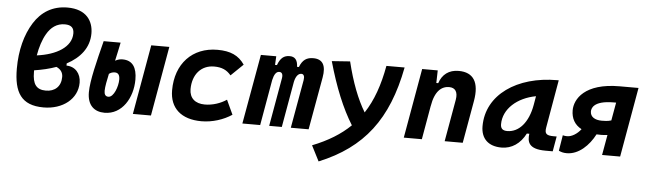

<svg xmlns="http://www.w3.org/2000/svg" viewBox="-55 -966 4798 1421"><g transform="rotate(5 2344.0 -255.5)"><path d="M424.8 -329.6C522.9 -381.8 587.9 -459.5 587.9 -566.4C587.9 -657.7 536.6 -742.2 395.5 -742.2C283.7 -742.2 202.1 -689.5 147.9 -603.5C91.3 -513.7 60.5 -395.5 60.5 -260.3C60.5 -83.5 116.2 9.8 281.7 9.8C425.3 9.8 532.7 -75.2 532.7 -195.8C532.7 -264.2 489.7 -313 424.8 -313.5ZM199.2 -369.6C209.5 -430.7 227.5 -487.8 252.9 -531.2C283.2 -584 327.1 -616.7 386.2 -616.7C435.5 -616.7 454.6 -594.7 454.6 -555.2C454.6 -453.6 343.8 -388.2 199.2 -369.6ZM351.6 -297.4C383.3 -283.2 400.4 -259.8 400.4 -227.1C400.4 -154.8 354 -115.7 288.6 -115.7C217.8 -115.7 189 -155.3 189 -244.6C189 -249 189 -253.4 189 -257.8C246.6 -266.6 301.8 -279.3 351.6 -297.4Z M735.4 9.8C865.7 9.8 941.9 -119.1 941.9 -254.4C941.9 -343.3 909.2 -395.5 834.5 -395.5C818.4 -395.5 802.2 -392.6 779.8 -380.9C789.6 -426.8 800.3 -472.2 809.1 -517.6H683.1C644.5 -365.2 606.9 -217.8 606.9 -131.3C606.9 -33.7 659.7 9.8 735.4 9.8ZM945.3 0H1079.6L1170.9 -517.6H1036.6ZM742.7 -279.8C755.4 -289.6 769.5 -294.4 785.6 -294.4C810.1 -294.4 822.8 -278.8 822.8 -244.6C822.8 -194.3 793.9 -110.8 753.4 -110.8C731 -110.8 722.2 -126.5 722.2 -152.8C722.2 -181.6 732.9 -235.4 742.7 -279.8Z M1469.2 -115.7C1397 -115.7 1355 -153.8 1354.5 -220.2C1355 -329.6 1418 -401.9 1514.6 -401.9C1570.8 -401.9 1608.4 -385.3 1640.1 -347.2L1730.5 -434.6C1686 -499.5 1625.5 -527.3 1528.3 -527.3C1341.8 -527.3 1219.2 -397.5 1219.2 -199.7C1219.2 -66.9 1305.2 9.8 1455.1 9.8C1537.1 9.8 1618.7 -17.1 1680.2 -58.1L1630.4 -165.5C1586.4 -135.7 1527.8 -115.7 1469.2 -115.7Z M1965.3 -517.6H1851.1L1758.8 0H1891.1L1950.7 -339.8C1960.4 -382.8 1975.6 -404.3 1998 -404.3C2018.1 -404.3 2026.4 -387.7 2021.5 -359.4L1958 0H2051.8L2111.8 -340.8C2121.1 -383.3 2139.6 -404.3 2162.1 -404.3C2179.7 -404.3 2187.5 -387.7 2182.6 -359.4L2118.7 0H2251L2320.8 -390.6C2336.9 -481 2310.5 -527.3 2239.7 -527.3C2190.9 -527.3 2160.2 -507.3 2139.2 -453.1H2125.5C2124 -504.4 2103 -527.3 2064.5 -527.3C2021.5 -527.3 1995.6 -506.3 1976.1 -453.1H1961.9Z M2345.2 230.5C2672.9 96.2 2844.2 -127.4 2918.9 -517.6H2783.7C2757.8 -374 2716.8 -256.8 2653.3 -160.6C2597.2 -252.9 2550.3 -374.5 2513.2 -527.3L2377.9 -517.6C2431.2 -327.6 2493.7 -175.3 2567.4 -57.1C2495.1 13.2 2403.3 69.8 2286.6 115.7Z M2958 0H3092.3L3136.2 -250.5V-249.5C3154.8 -363.8 3204.6 -401.9 3260.3 -401.9C3305.7 -401.9 3327.1 -371.1 3316.9 -312.5L3261.7 0H3396L3451.7 -315.4C3476.1 -454.6 3430.7 -527.3 3320.3 -527.3C3247.1 -527.3 3198.7 -489.7 3176.8 -423.8H3162.6L3165 -517.6H3049.3Z M3684.6 10.3C3760.3 10.3 3823.2 -32.2 3862.8 -109.4H3880.9C3874.5 -54.2 3879.4 4.9 4011.7 4.9H4064.9L4084.5 -106.9H4061C4007.3 -106.9 3993.7 -120.6 4001.5 -166.5L4063.5 -522.5H4051.3C3754.9 -522.5 3531.2 -370.1 3531.2 -135.3C3531.2 -43 3586.9 10.3 3684.6 10.3ZM3716.3 -115.2C3682.1 -115.2 3666.5 -129.9 3666.5 -162.1C3666.5 -275.4 3768.1 -365.2 3906.2 -390.6L3895 -325.7C3871.6 -191.4 3801.8 -115.2 3716.3 -115.2Z M4412.1 -147.5C4426.3 -147.5 4444.3 -148.9 4458 -150.9L4431.2 0H4565.4L4656.7 -517.6H4516.6C4256.8 -517.6 4185.5 -393.6 4185.5 -310.5C4185.5 -251 4210.4 -204.6 4263.2 -176.8C4235.8 -140.6 4195.3 -115.7 4161.6 -115.7C4155.8 -115.7 4140.6 -116.2 4128.9 -120.1L4109.9 -3.4C4126.5 4.4 4143.1 9.8 4169.4 9.8C4257.8 9.8 4333.5 -64 4377 -148.4C4388.2 -147.9 4399.9 -147.5 4412.1 -147.5ZM4477.1 -260.7C4450.7 -252.4 4425.3 -252.4 4408.2 -252.4C4407.7 -252.4 4406.7 -252.4 4406.2 -252.4C4355.5 -252.4 4320.8 -273.9 4320.8 -313.5C4320.8 -331.5 4327.1 -395 4483.4 -395H4501Z"/></g></svg>

Font: Cascadia Mono NF
Style: Bold Italic
Weight: 700
Italic angle: -10°
Monospace: yes
Designer: Aaron Bell
Foundry: Saja Typeworks
Version: Version 2404.023